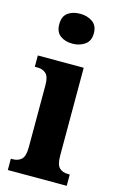

<svg xmlns="http://www.w3.org/2000/svg" viewBox="-119 -819 540 869"><g transform="rotate(15 151.5 -384.0)"><path d="M145 -628Q110 -628 87.5 -645Q65 -662 65 -698Q65 -735 87.5 -751.5Q110 -768 145 -768Q178 -768 202.5 -751.5Q227 -735 227 -698Q227 -662 202.5 -645Q178 -628 145 -628ZM11 0V-53H20Q45 -53 60.5 -67.5Q76 -82 76 -125V-415Q76 -455 60.5 -469Q45 -483 22 -483H8V-536H223V-125Q223 -82 238 -67.5Q253 -53 278 -53H287V0Z"/></g></svg>

Font: Noto Serif Tamil ExtraCondensed ExtraBold
Style: Italic
Weight: 800
Width: 2
Italic angle: -12°
Designer: Indian Type Foundry, Tom Grace, and the Monotype Design Team
Foundry: Monotype Imaging Inc.
Version: Version 2.003; ttfautohint (v1.8.4.7-5d5b)